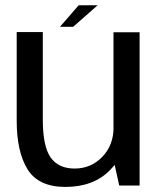

<svg xmlns="http://www.w3.org/2000/svg" viewBox="-20 -717 624 742"><path d="M440.8 0H519.5V-592.4H418.6V-100.2ZM145.4 -593H44.5V-251Q44.5 -130.1 86.7 -62.4Q129 5.4 232.8 5.4Q341.2 5.4 404.9 -59.3Q468.5 -124.1 468.5 -196.3L419 -226.1Q419 -156.1 375.3 -110.8Q331.5 -65.6 268.3 -65.6Q205.8 -65.6 175.6 -108.6Q145.4 -151.6 145.4 -254.9ZM211.7 -613.4H262.7L357.4 -696.7H284.1Z"/></svg>

Font: Anybody Thin
Style: Regular
Weight: 100
Designer: Tyler Finck
Foundry: Etcetera Type Company
Version: Version 1.114;gftools[0.9.25]